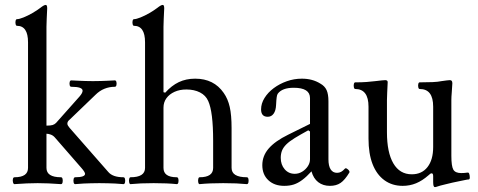

<svg xmlns="http://www.w3.org/2000/svg" viewBox="-20 -745 1945 781"><path d="M39 4Q35 4 33 -3Q31 -10 32.5 -17Q34 -24 39 -24Q94 -24 94 -62V-573Q94 -640 49 -640Q45 -640 43.5 -647Q42 -654 43.5 -660.5Q45 -667 49 -667Q58 -667 75.5 -674Q93 -681 112 -692Q131 -703 144 -713Q159 -725 166 -725Q172 -725 172 -711Q171 -685 170 -669Q169 -653 169 -636V-234Q186 -234 194 -236.5Q202 -239 208 -245L304 -353Q316 -367 316 -376Q316 -384 304.5 -388Q293 -392 270 -392Q265 -392 263.5 -398.5Q262 -405 263.5 -411.5Q265 -418 270 -418Q288 -417 301 -416.5Q314 -416 327.5 -415.5Q341 -415 358 -415Q376 -415 389.5 -415.5Q403 -416 416.5 -416.5Q430 -417 447 -418Q452 -418 453.5 -411.5Q455 -405 453.5 -398.5Q452 -392 447 -392Q425 -392 405 -384Q385 -376 368 -359L264 -259Q259 -255 256.5 -251Q254 -247 254 -242Q254 -238 256.5 -234Q259 -230 263 -225L420 -46Q429 -35 444.5 -29.5Q460 -24 482 -24Q487 -24 488.5 -17Q490 -10 488.5 -3Q487 4 482 4Q463 2 448 1.5Q433 1 418.5 0.5Q404 0 384 0Q365 0 350 0.5Q335 1 320.5 1.5Q306 2 286 4Q281 4 279.5 -3Q278 -10 279.5 -17Q281 -24 286 -24Q326 -24 326 -38Q326 -41 322.5 -47Q319 -53 311 -62L203 -186Q196 -194 186.5 -197.5Q177 -201 169 -201V-62Q169 -24 228 -24Q233 -24 234.5 -17Q236 -10 234.5 -3Q233 4 228 4Q197 2 178 1Q159 0 133 0Q108 0 89 1Q70 2 39 4Z M511 4Q507 4 505.5 -3Q504 -10 505.5 -17Q507 -24 511 -24Q570 -24 570 -62V-573Q570 -640 525 -640Q521 -640 519.5 -647Q518 -654 519.5 -660.5Q521 -667 525 -667Q534 -667 551.5 -674Q569 -681 588 -692Q607 -703 620 -713Q635 -725 642 -725Q648 -725 648 -711Q647 -685 646 -669Q645 -653 645 -636V-370L652 -368Q678 -397 707.5 -411Q737 -425 774 -425Q850 -425 890 -367Q907 -343 914.5 -310Q922 -277 922 -224V-62Q922 -24 984 -24Q989 -24 990.5 -17Q992 -10 990.5 -3Q989 4 984 4Q964 2 941 1Q918 0 888 0Q859 0 835.5 1Q812 2 792 4Q788 4 786.5 -3Q785 -10 786.5 -17Q788 -24 792 -24Q847 -24 847 -62V-173Q847 -231 842 -271.5Q837 -312 827 -334Q817 -357 793.5 -369Q770 -381 738 -381Q711 -381 690 -371.5Q669 -362 657 -345.5Q645 -329 645 -307V-62Q645 -24 699 -24Q704 -24 705.5 -17Q707 -10 705.5 -3Q704 4 699 4Q680 2 657 1Q634 0 605 0Q576 0 553.5 1Q531 2 511 4Z M1136 11Q1096 11 1071.5 -12Q1047 -35 1047 -73Q1047 -111 1073 -141Q1099 -171 1152 -197L1241 -241V-346Q1241 -367 1224.5 -377.5Q1208 -388 1175 -388Q1128 -388 1110 -364Q1107 -360 1105.5 -349.5Q1104 -339 1103 -318Q1102 -295 1093 -282.5Q1084 -270 1069 -270Q1042 -270 1042 -300Q1042 -324 1056 -346.5Q1070 -369 1093.5 -386.5Q1117 -404 1146.5 -414.5Q1176 -425 1208 -425Q1251 -425 1283 -405Q1301 -395 1308.5 -378.5Q1316 -362 1316 -333V-97Q1316 -70 1325 -56Q1334 -42 1351 -42Q1360 -42 1367.5 -46Q1375 -50 1383 -59Q1386 -62 1391 -59Q1396 -56 1399.5 -51.5Q1403 -47 1401 -43Q1383 -13 1365.5 -1Q1348 11 1322 11Q1294 11 1274.5 -4Q1255 -19 1247 -48Q1227 -26 1209.5 -13Q1192 0 1175 5.5Q1158 11 1136 11ZM1179 -38Q1195 -38 1209 -46.5Q1223 -55 1232 -68.5Q1241 -82 1241 -97V-210L1234 -215Q1201 -197 1179 -183.5Q1157 -170 1144.5 -157.5Q1132 -145 1127 -132Q1122 -119 1122 -103Q1122 -75 1138 -56.5Q1154 -38 1179 -38Z M1749 16Q1745 16 1743.5 10.5Q1742 5 1742 -6V-28Q1742 -40 1736 -40Q1733 -40 1730 -38Q1727 -36 1723 -32Q1698 -10 1672.5 0.5Q1647 11 1618 11Q1575 11 1543.5 -12Q1512 -35 1495.5 -77.5Q1479 -120 1479 -181V-311Q1479 -347 1465.5 -365Q1452 -383 1425 -383Q1421 -383 1419.5 -390Q1418 -397 1419.5 -403.5Q1421 -410 1425 -410Q1451 -410 1471 -411.5Q1491 -413 1507 -415Q1523 -417 1533 -418Q1543 -419 1547 -419Q1557 -419 1557 -411Q1556 -386 1555 -368.5Q1554 -351 1554 -338V-207Q1554 -125 1580 -80.5Q1606 -36 1655 -36Q1696 -36 1719 -65.5Q1742 -95 1742 -147V-311Q1742 -347 1728.5 -365Q1715 -383 1687 -383Q1683 -383 1681.5 -390Q1680 -397 1681.5 -403.5Q1683 -410 1687 -410Q1717 -410 1739.5 -411Q1762 -412 1776 -415Q1790 -417 1798 -418Q1806 -419 1810 -419Q1815 -419 1817.5 -416Q1820 -413 1820 -406Q1819 -384 1817.5 -367.5Q1816 -351 1816 -338V-111Q1816 -69 1824 -55Q1832 -41 1856 -41Q1863 -41 1869 -41.5Q1875 -42 1882 -43Q1887 -44 1889 -37Q1891 -30 1891 -23Q1891 -16 1887 -15Q1882 -15 1873 -13Q1864 -11 1851 -8.5Q1838 -6 1820 -2Q1803 2 1791 5Q1779 8 1771 10Q1763 12 1755 15Q1753 16 1749 16Z"/></svg>

Font: Junicode VF
Style: Regular
Weight: 400
Designer: Peter S. Baker
Version: Version 2.213